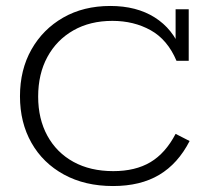

<svg xmlns="http://www.w3.org/2000/svg" viewBox="-20 -614 710 644"><path d="M359 10Q265 10 194.5 -28.5Q124 -67 85.5 -135Q47 -203 47 -291Q47 -380 85.5 -448Q124 -516 192 -555Q260 -594 350 -594Q438 -594 499 -555.5Q560 -517 587 -446L569 -452V-583H613V-410H572Q542 -481 485.5 -512.5Q429 -544 357 -544Q282 -544 226 -512Q170 -480 139 -423Q108 -366 108 -290Q108 -215 139 -158.5Q170 -102 226.5 -71Q283 -40 360 -40Q434 -40 484.5 -70Q535 -100 569 -165L616 -141Q577 -65 514 -27.5Q451 10 359 10Z"/></svg>

Font: Rokkitt Light
Style: Regular
Weight: 300
Version: Version 3.103